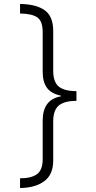

<svg xmlns="http://www.w3.org/2000/svg" viewBox="-20 -812 486 967"><path d="M365 -304Q304 -304 276 -280.5Q248 -257 248 -200V-3Q248 67 203 100.5Q158 134 81 135V86Q138 86 166.5 65Q195 44 195 -10V-205Q195 -256 217 -287Q239 -318 287 -327V-330Q239 -340 217 -369Q195 -398 195 -451V-650Q195 -705 168.5 -724Q142 -743 81 -744V-792Q162 -791 205 -760.5Q248 -730 248 -656V-456Q248 -399 276 -376Q304 -353 365 -353Z"/></svg>

Font: Noto Sans Bengali UI Light
Style: Regular
Weight: 300
Designer: Jelle Bosma - Monotype Design Team
Foundry: Monotype Imaging Inc.
Version: Version 2.003; ttfautohint (v1.8.4.7-5d5b)